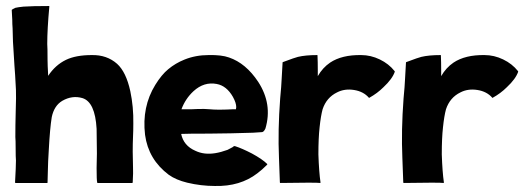

<svg xmlns="http://www.w3.org/2000/svg" viewBox="-20 -606 1760 638"><path d="M423 -195Q423 -172 422 -151Q421 -130 421 -102Q421 -96 421.5 -77Q422 -58 422 -50Q423 -35 421 0Q421 2 419 2H304Q303 2 303 0Q301 -6 301 -48Q302 -77 302 -96Q301 -150 301 -178Q296 -267 254 -280Q220 -290 187 -271Q160 -255 152 -217Q146 -181 142 -106L140 -70Q140 -62 139 -36.5Q138 -11 138 0Q138 2 137 2H32Q30 2 30 0Q33 -52 33 -73Q32 -83 32 -112Q32 -141 31 -151Q31 -191 32 -226Q34 -291 33 -307Q30 -366 28 -388L24 -453Q23 -463 22.5 -489.5Q22 -516 21 -526Q21 -541 20 -554Q19 -566 19 -573Q20 -575 31 -580Q39 -582 58 -584Q88 -586 142 -586Q144 -586 144 -585Q137 -509 137 -460Q138 -449 138 -407Q138 -398 138.5 -386Q139 -374 139.5 -366.5Q140 -359 140 -354Q164 -390 199 -407Q232 -423 285 -423Q335 -424 369 -394Q399 -367 413 -303Q424 -251 423 -195Z M868 -61V-60V-59Q850 -41 835 -30Q778 14 694 12Q648 12 602 1Q565 -8 541 -25Q473 -76 462 -158Q451 -251 496 -324Q517 -358 539 -376Q563 -396 593 -408Q630 -423 673 -423Q716 -424 741 -415Q797 -396 838 -334Q886 -260 862 -179Q857 -168 851 -167Q850 -167 821 -165Q812 -165 784 -164Q756 -163 747 -163Q715 -163 674 -162Q603 -162 582 -161Q590 -122 629 -105Q658 -91 695 -97Q714 -100 736 -108L753 -117Q758 -122 762 -120Q784 -113 817 -96Q852 -77 868 -61ZM623 -303Q596 -278 583 -243H618Q635 -244 658 -244Q663 -244 676 -243Q689 -242 690 -242Q705 -241 733 -242Q746 -243 756 -243H764Q764 -246 765 -250Q765 -264 754 -284Q733 -321 700 -327Q658 -335 623 -303Z M1291 -370Q1292 -369 1292 -368Q1284 -344 1254 -316Q1234 -296 1207 -281Q1206 -280 1206 -281Q1188 -302 1156.5 -307Q1125 -312 1100 -299Q1065 -282 1052 -243Q1046 -221 1042 -183Q1038 -147 1038 -93Q1040 -34 1045 0Q1045 2 1044 2Q1031 0 912 2Q910 2 910 0Q910 -2 907 -82Q903 -172 911 -279Q915 -320 916 -345Q919 -393 919 -398Q919 -400 921 -400Q961 -415 970 -417Q995 -423 1034 -423Q1035 -423 1035 -422Q1036 -401 1036 -372V-353Q1052 -381 1077 -398Q1116 -424 1180 -423Q1212 -423 1242 -408.5Q1272 -394 1291 -370Z M1701 -370Q1702 -369 1702 -368Q1694 -344 1664 -316Q1644 -296 1617 -281Q1616 -280 1616 -281Q1598 -302 1566.5 -307Q1535 -312 1510 -299Q1475 -282 1462 -243Q1456 -221 1452 -183Q1448 -147 1448 -93Q1450 -34 1455 0Q1455 2 1454 2Q1441 0 1322 2Q1320 2 1320 0Q1320 -2 1317 -82Q1313 -172 1321 -279Q1325 -320 1326 -345Q1329 -393 1329 -398Q1329 -400 1331 -400Q1371 -415 1380 -417Q1405 -423 1444 -423Q1445 -423 1445 -422Q1446 -401 1446 -372V-353Q1462 -381 1487 -398Q1526 -424 1590 -423Q1622 -423 1652 -408.5Q1682 -394 1701 -370Z"/></svg>

Font: Tovari Sans
Style: Bold
Weight: 700
Designer: Verneri Kontto, Denis Ignatov
Foundry: Verneri Kontto
Version: Version 1.10 May 7, 2019